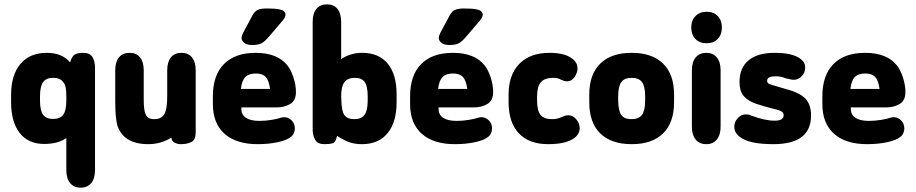

<svg xmlns="http://www.w3.org/2000/svg" viewBox="-20 -652 4213 883"><path d="M285 -17V130Q285 169 302.5 190Q320 211 351 211Q382 211 399.5 190Q417 169 417 130V-342Q417 -369 405.5 -389Q394 -409 363 -409Q334 -409 321.5 -399.5Q309 -390 303 -365Q265 -409 195 -409Q117 -409 74 -358Q31 -307 31 -215V-183Q31 -91 70.5 -40.5Q110 10 183 10Q214 10 239.5 3.5Q265 -3 285 -17ZM164 -189V-208Q164 -254 178 -274Q192 -294 224 -294Q257 -294 271 -274Q279 -265 282 -249.5Q285 -234 285 -209V-189Q285 -144 271 -124.5Q257 -105 224 -105Q192 -105 178 -124.5Q164 -144 164 -189Z M768 -19Q770 -2 783.5 4.5Q797 11 812 11Q841 11 860.5 1Q880 -9 880 -44V-329Q880 -367 863 -388Q846 -409 814 -409Q783 -409 766 -388Q749 -367 749 -329V-211Q749 -181 746 -160.5Q743 -140 736 -128Q723 -104 689 -104Q674 -104 664 -109.5Q654 -115 649 -128Q641 -147 641 -194V-329Q641 -367 624 -388Q607 -409 576 -409Q544 -409 527 -388Q510 -367 510 -329V-184Q510 -144 512.5 -119.5Q515 -95 519 -77Q547 11 662 11Q720 11 768 -19Z M1090 -158H1253Q1287 -158 1314 -173.5Q1341 -189 1341 -229Q1341 -261 1329.5 -296Q1318 -331 1302 -351Q1256 -409 1156 -409Q1061 -409 1010 -357.5Q959 -306 959 -209V-173Q959 -85 1012.5 -37Q1066 11 1165 11Q1215 11 1257 2Q1299 -7 1317 -22Q1326 -28 1331 -39Q1336 -50 1336 -61Q1336 -83 1321.5 -98Q1307 -113 1287 -113Q1281 -113 1273 -111Q1256 -105 1228 -100.5Q1200 -96 1173 -96Q1133 -96 1111.5 -110Q1090 -124 1090 -151ZM1222 -243H1088Q1092 -281 1108 -297.5Q1124 -314 1157 -314Q1187 -314 1202 -298Q1217 -282 1222 -243ZM1293 -584Q1293 -593 1286.5 -599.5Q1280 -606 1262 -609.5Q1244 -613 1206 -613Q1176 -613 1161.5 -604.5Q1147 -596 1134 -568L1098 -501Q1091 -487 1091 -477Q1091 -465 1103 -455Q1115 -445 1140 -445Q1168 -445 1183 -453Q1198 -461 1220 -487L1283 -561Q1293 -575 1293 -584Z M1549 -380V-551Q1549 -590 1532 -611Q1515 -632 1484 -632Q1452 -632 1435 -611Q1418 -590 1418 -551V-55Q1418 -29 1429.5 -9Q1441 11 1471 11Q1495 11 1509.5 7Q1524 3 1530 -27Q1563 -6 1588 2.5Q1613 11 1645 11Q1721 11 1762.5 -39.5Q1804 -90 1804 -183V-217Q1804 -310 1763 -359.5Q1722 -409 1646 -409Q1618 -409 1593.5 -401.5Q1569 -394 1549 -380ZM1550 -189 1549 -209Q1549 -254 1564 -274Q1579 -294 1612 -294Q1644 -294 1657.5 -274.5Q1671 -255 1671 -209V-189Q1671 -144 1656.5 -124Q1642 -104 1610 -104Q1577 -104 1564 -122.5Q1551 -141 1550 -189Z M1997 -158H2160Q2194 -158 2221 -173.5Q2248 -189 2248 -229Q2248 -261 2236.5 -296Q2225 -331 2209 -351Q2163 -409 2063 -409Q1968 -409 1917 -357.5Q1866 -306 1866 -209V-173Q1866 -85 1919.5 -37Q1973 11 2072 11Q2122 11 2164 2Q2206 -7 2224 -22Q2233 -28 2238 -39Q2243 -50 2243 -61Q2243 -83 2228.5 -98Q2214 -113 2194 -113Q2188 -113 2180 -111Q2163 -105 2135 -100.5Q2107 -96 2080 -96Q2040 -96 2018.5 -110Q1997 -124 1997 -151ZM2129 -243H1995Q1999 -281 2015 -297.5Q2031 -314 2064 -314Q2094 -314 2109 -298Q2124 -282 2129 -243ZM2200 -584Q2200 -593 2193.5 -599.5Q2187 -606 2169 -609.5Q2151 -613 2113 -613Q2083 -613 2068.5 -604.5Q2054 -596 2041 -568L2005 -501Q1998 -487 1998 -477Q1998 -465 2010 -455Q2022 -445 2047 -445Q2075 -445 2090 -453Q2105 -461 2127 -487L2190 -561Q2200 -575 2200 -584Z M2319 -217V-182Q2319 -89 2366 -39Q2413 11 2501 11Q2583 11 2621 -17Q2646 -36 2646 -63Q2646 -84 2630.5 -103Q2615 -122 2593 -122Q2583 -122 2574 -118Q2555 -110 2544.5 -107Q2534 -104 2519 -104Q2482 -104 2466 -123.5Q2450 -143 2450 -189V-209Q2450 -254 2467.5 -274Q2485 -294 2524 -294Q2547 -294 2561 -285Q2574 -280 2577.5 -279Q2581 -278 2588 -278Q2609 -278 2622.5 -298Q2636 -318 2636 -338Q2636 -359 2621 -374Q2604 -392 2575.5 -400.5Q2547 -409 2507 -409Q2418 -409 2368.5 -358.5Q2319 -308 2319 -217Z M2690 -217V-182Q2690 -88 2740.5 -38.5Q2791 11 2885 11Q2979 11 3029.5 -38.5Q3080 -88 3080 -182V-217Q3080 -310 3029.5 -359.5Q2979 -409 2885 -409Q2791 -409 2740.5 -359.5Q2690 -310 2690 -217ZM2947 -209V-189Q2947 -144 2932.5 -124Q2918 -104 2884 -104Q2851 -104 2837.5 -123Q2824 -142 2823 -189V-209Q2823 -255 2837.5 -274.5Q2852 -294 2885 -294Q2918 -294 2932.5 -274.5Q2947 -255 2947 -209Z M3230 -598Q3198 -598 3178.5 -578Q3159 -558 3159 -526Q3159 -493 3178 -473Q3197 -453 3230 -453Q3262 -453 3281 -473Q3300 -493 3300 -526Q3300 -558 3281 -578Q3262 -598 3230 -598ZM3162 -70Q3162 -31 3179.5 -10Q3197 11 3228 11Q3259 11 3276.5 -10Q3294 -31 3294 -70V-329Q3294 -367 3276.5 -388Q3259 -409 3228 -409Q3197 -409 3179.5 -388Q3162 -367 3162 -329Z M3537 11Q3710 11 3710 -121Q3710 -172 3683 -199.5Q3656 -227 3586 -245Q3548 -256 3531.5 -261Q3515 -266 3511.5 -270Q3508 -274 3508 -280Q3508 -291 3517.5 -296Q3527 -301 3548 -301Q3560 -301 3570.5 -299Q3581 -297 3593 -292Q3615 -287 3620 -286Q3625 -285 3631 -285Q3651 -285 3667 -301.5Q3683 -318 3683 -340Q3683 -366 3662 -381Q3626 -409 3542 -409Q3464 -409 3422.5 -374.5Q3381 -340 3381 -275Q3381 -231 3402 -208.5Q3423 -186 3456.5 -175Q3490 -164 3528 -154Q3554 -148 3565.5 -143.5Q3577 -139 3580.5 -134.5Q3584 -130 3584 -122Q3584 -97 3543 -97Q3519 -97 3492.5 -103Q3466 -109 3436 -120Q3429 -124 3422.5 -125Q3416 -126 3411 -126Q3389 -126 3373 -109Q3357 -92 3357 -69Q3357 -41 3383 -22Q3425 11 3537 11Z M3893 -158H4056Q4090 -158 4117 -173.5Q4144 -189 4144 -229Q4144 -261 4132.5 -296Q4121 -331 4105 -351Q4059 -409 3959 -409Q3864 -409 3813 -357.5Q3762 -306 3762 -209V-173Q3762 -85 3815.5 -37Q3869 11 3968 11Q4018 11 4060 2Q4102 -7 4120 -22Q4129 -28 4134 -39Q4139 -50 4139 -61Q4139 -83 4124.5 -98Q4110 -113 4090 -113Q4084 -113 4076 -111Q4059 -105 4031 -100.5Q4003 -96 3976 -96Q3936 -96 3914.5 -110Q3893 -124 3893 -151ZM4025 -243H3891Q3895 -281 3911 -297.5Q3927 -314 3960 -314Q3990 -314 4005 -298Q4020 -282 4025 -243Z"/></svg>

Font: Beiruti ExtraBold
Style: Regular
Weight: 800
Designer: Arlette Boutros
Foundry: Boutros
Version: Version 1.41